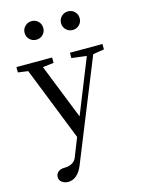

<svg xmlns="http://www.w3.org/2000/svg" viewBox="-132 -737 767 1047"><g transform="rotate(-15 251.0 -213.5)"><path d="M152.8 -557.6Q130.4 -557.6 115 -572.8Q99.6 -587.9 99.6 -609.9Q99.6 -631.8 115.2 -647.2Q130.9 -662.6 152.8 -662.6Q174.8 -662.6 189.9 -647.5Q205.1 -632.3 205.1 -609.9Q205.1 -587.9 189.9 -572.8Q174.8 -557.6 152.8 -557.6ZM357.9 -557.6Q335.4 -557.6 320.3 -572.8Q305.2 -587.9 305.2 -609.9Q305.2 -631.8 320.6 -647.2Q335.9 -662.6 357.9 -662.6Q380.4 -662.6 395.5 -647.5Q410.6 -632.3 410.6 -609.9Q410.6 -587.9 395.3 -572.8Q379.9 -557.6 357.9 -557.6ZM121.1 236.3Q99.6 236.3 85 225.3Q70.3 214.4 70.3 197.3Q70.3 178.2 83.7 167.2Q97.2 156.2 122.1 156.2Q146.5 156.2 163.3 145.8Q180.2 135.3 187 119.1L229.5 11.7L64.9 -403.8L8.3 -411.6V-441.9H210V-411.6L147.9 -404.3L271.5 -92.8L395 -401.4L310.5 -411.6V-441.9H494.1V-411.6L431.2 -401.4L202.6 164.6Q188.5 200.2 167.2 218.3Q146 236.3 121.1 236.3Z"/></g></svg>

Font: Elstob 10pt
Style: Regular
Weight: 400
Designer: Peter S. Baker
Version: Version 1.015